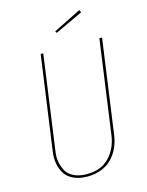

<svg xmlns="http://www.w3.org/2000/svg" viewBox="-127 -929 775 1015"><g transform="rotate(-15 260.5 -421.5)"><path d="M408.7 -852.1 415 -837.9 262.2 -766.6 256.8 -776.4ZM487.3 -680.7 415.5 -165.5Q410.6 -129.9 396.7 -99.1Q382.8 -68.4 359.9 -43.7Q336.9 -19 301.8 -4.9Q266.6 9.3 223.6 9.3Q180.2 9.3 148.9 -5.1Q117.7 -19.5 101.6 -44.4Q85.4 -69.3 80.1 -100.1Q74.7 -130.9 79.6 -166.5L151.4 -680.7H165.5L94.2 -167Q88.4 -134.3 94 -104.7Q99.6 -75.2 113.3 -52.7Q127 -30.3 155.5 -17.1Q184.1 -3.9 224.1 -3.9Q302.2 -3.9 346.9 -50.8Q391.6 -97.7 401.4 -168L472.7 -680.7Z"/></g></svg>

Font: Fira Sans Compressed Hair
Style: Italic
Weight: 100
Width: 3
Italic angle: -8°
Designer: Carrois Corporate & Edenspiekermann AG
Foundry: Carrois Corporate GbR & Edenspiekermann AG
Version: Version 4.203;PS 004.203;hotconv 1.0.88;makeotf.lib2.5.64775